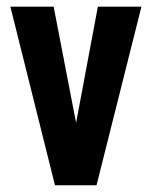

<svg xmlns="http://www.w3.org/2000/svg" viewBox="-20 -548 448 568"><path d="M10.7 -528.3H138.7L205.1 -184.6L269.5 -528.3H398.4L265.6 0H142.6Z"/></svg>

Font: Dinish Condensed
Style: Bold
Weight: 700
Width: 3
Designer: Bert Driehuis
Foundry: Playbeing
Version: Version 3.006; git-39231f3c-release